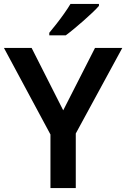

<svg xmlns="http://www.w3.org/2000/svg" viewBox="-20 -958 643 978"><path d="M237 0V-273L0 -714H141L302 -396L464 -714H603L366 -278V0ZM484 -928Q472 -914 451 -894Q430 -874 405.5 -852.5Q381 -831 357.5 -811.5Q334 -792 315 -778H231V-791Q247 -810 267 -835.5Q287 -861 306.5 -888.5Q326 -916 339 -938H484Z"/></svg>

Font: Noto Sans Symbols SemiBold
Style: Regular
Weight: 600
Version: Version 2.002